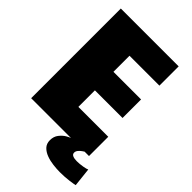

<svg xmlns="http://www.w3.org/2000/svg" viewBox="-251 -763 1022 1022"><g transform="rotate(45 259.5 -252.0)"><path d="M24 0V-675H459.5V-530H234.5V-409H442.5V-269.5H234.5V-145H459.5V0ZM410.5 170.5Q386.5 170.5 359.2 167.2Q332 164 307.8 155Q283.5 146 268 129.8Q252.5 113.5 252.5 87.5Q252.5 59.5 267.5 40.5Q282.5 21.5 299.8 11.5Q317 1.5 324 0H426.5Q423.5 1.5 414.8 7.8Q406 14 398.2 23.2Q390.5 32.5 390.5 43Q390.5 55 402 60.2Q413.5 65.5 432.5 65.5Q454 65.5 477.2 61.5Q500.5 57.5 507.5 53.5L519 159.5Q514 161.5 481 166Q448 170.5 410.5 170.5Z"/></g></svg>

Font: Anybody Black
Style: Regular
Weight: 900
Designer: Tyler Finck
Foundry: Etcetera Type Company
Version: Version 1.010; ttfautohint (v1.8.3) -l 8 -r 50 -G 200 -x 14 